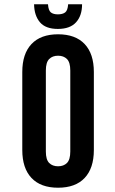

<svg xmlns="http://www.w3.org/2000/svg" viewBox="-20 -868 538 896"><path d="M194 -161Q194 -123 209.5 -107.5Q225 -92 251 -92Q277 -92 292.5 -107.5Q308 -123 308 -161V-539Q308 -577 292.5 -592.5Q277 -608 251 -608Q225 -608 209.5 -592.5Q194 -577 194 -539ZM84 -532Q84 -617 127 -662.5Q170 -708 251 -708Q332 -708 375 -662.5Q418 -617 418 -532V-168Q418 -83 375 -37.5Q332 8 251 8Q170 8 127 -37.5Q84 -83 84 -168ZM363 -848Q363 -795 335 -764Q307 -733 250 -733Q193 -733 166.5 -764Q140 -795 139 -848H204Q206 -819 217.5 -810Q229 -801 250 -801Q272 -801 284 -810Q296 -819 298 -848Z"/></svg>

Font: Bebas Neue Bold
Style: Regular
Weight: 700
Designer: Ryoichi Tsunekawa & LGV (GE)
Foundry: Free Software Foundation, Inc.
Version: Version 1.003 August 13, 2016